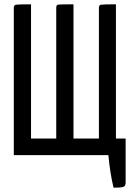

<svg xmlns="http://www.w3.org/2000/svg" viewBox="-20 -720 628 891"><path d="M44 -684Q44 -696 53.5 -698Q63 -700 124 -700V-77H241V-684Q241 -696 248 -698Q257 -700 321 -700V-77H439V-684Q439 -696 448 -698Q457 -700 518 -700V-77H563V128Q563 144 551.5 147.5Q540 151 507 151Q491 87 483 0H44Z"/></svg>

Font: Yanone Kaffeesatz
Style: Regular
Weight: 400
Designer: Yanone (Cyrillic: Daniel Pouzeot)
Foundry: Yanone
Version: Version 1.003;PS 001.003;hotconv 1.0.88;makeotf.lib2.5.64775